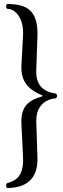

<svg xmlns="http://www.w3.org/2000/svg" viewBox="-20 -726 317 959"><path d="M95 58C100 161 53 178 15 189C9 195 9 207 15 213C105 213 171 173 167 60L161 -124C161 -174 185 -228 259 -235C268 -244 267 -251 259 -259C186 -268 159 -312 161 -373L167 -543C172 -673 116 -706 15 -706C9 -700 9 -688 15 -682C59 -682 100 -632 95 -548L87 -399C83 -317 124 -277 192 -249V-245C125 -226 83 -197 87 -108Z"/></svg>

Font: Libertinus Serif
Style: Regular
Weight: 400
Designer: Philipp H. Poll, Khaled Hosny
Foundry: Caleb Maclennan
Version: Version 7.050;RELEASE